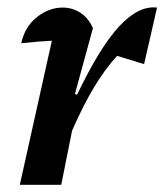

<svg xmlns="http://www.w3.org/2000/svg" viewBox="-20 -513 456 533"><path d="M35 0 124 -400Q106 -399 86.5 -397.5Q67 -396 39 -393Q49 -439 82.5 -465.5Q116 -492 154 -492Q180 -492 202.5 -478Q225 -464 238 -435L188 -252L194 -250Q257 -382 311 -440Q365 -498 416 -492L380 -335L305 -358Q272 -322 241.5 -271.5Q211 -221 180 -150L150 0Z"/></svg>

Font: Piazzolla SemiBold
Style: Italic
Weight: 600
Italic angle: -11.3°
Designer: Juan Pablo del Peral
Foundry: Huerta Tipografica
Version: Version 1.330